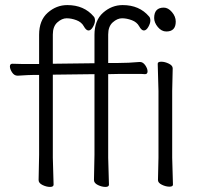

<svg xmlns="http://www.w3.org/2000/svg" viewBox="-20 -726 802 756"><path d="M350 -17 352 -116V-434L188 -432V-105L191 1Q191 10 177 10Q163 10 147.5 2.5Q132 -5 132 -17L134 -116V-431H114Q95 -431 50 -428H49Q36 -428 27.5 -441Q19 -454 19 -464.5Q19 -475 29 -475Q48 -474 68 -474H134V-589Q134 -646 168 -676Q202 -706 245 -706Q311 -706 349 -661Q354 -656 354 -645Q354 -634 346 -620Q338 -606 328.5 -606Q319 -606 310 -622.5Q301 -639 281 -646.5Q261 -654 242.5 -654Q224 -654 206 -638Q188 -622 188 -590V-475L352 -477V-589Q352 -646 386 -676Q420 -706 463 -706Q529 -706 567 -661Q572 -656 572 -645Q572 -634 564 -620Q556 -606 546.5 -606Q537 -606 528 -622.5Q519 -639 499 -646.5Q479 -654 460.5 -654Q442 -654 424 -638Q406 -622 406 -590V-478H444Q486 -478 530 -482H531Q543 -482 552 -469Q561 -456 561 -445Q561 -434 551 -434Q543 -435 516 -435Q516 -435 455 -435L406 -434V-105L409 1Q409 10 395 10Q381 10 365.5 2.5Q350 -5 350 -17ZM587 -655Q587 -696 625 -696Q642 -696 657 -678.5Q672 -661 672 -641Q672 -602 635 -602Q616 -602 601.5 -619.5Q587 -637 587 -655ZM602 -17 604 -105V-368L601 -475Q601 -483 615 -483Q629 -483 644.5 -475.5Q660 -468 660 -457L658 -368V-105L661 1Q661 9 647 9Q633 9 617.5 1.5Q602 -6 602 -17Z"/></svg>

Font: ToneOZ-Pinyin-WenKai-Light
Style: Light
Weight: 300
Designer: Fontworks Inc.
Foundry: ToneOZ
Version: Version 0.240331